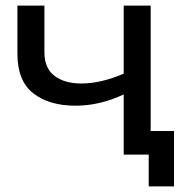

<svg xmlns="http://www.w3.org/2000/svg" viewBox="-20 -550 674 683"><path d="M516 0H420V-214Q334 -174 249 -174Q155 -174 98.5 -218Q42 -262 42 -358V-530H138V-364Q138 -307 174 -280Q210 -253 269 -253Q339 -253 420 -288V-530H516ZM599 113H509V0H420V-84H599Z"/></svg>

Font: Argentum Novus
Style: Regular
Weight: 400
Designer: Julieta Ulanovsky
Foundry: Julieta Ulanovsky
Version: Version 7.20;July 27, 2021;FontCreator 13.0.0.2683 64-bit